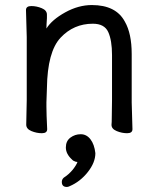

<svg xmlns="http://www.w3.org/2000/svg" viewBox="-20 -511 628 761"><path d="M245 230Q225 230 225 210Q225 200 233 193Q252 181 268 162Q283 143 287 131Q285 131 280 130Q270 127 265 121Q241 99 241 73.5Q241 48 259 34.5Q277 21 300 21Q323 21 338.5 41Q354 61 358 96Q358 133 328 171Q298 209 256 227Q250 230 245 230ZM502 -105 505 1Q505 17 484 17Q463 17 442.5 8.5Q422 0 422 -16V-17Q423 -25 423 -44L424 -115V-293Q424 -351 409 -384Q394 -417 348 -417Q272 -417 220 -361.5Q168 -306 166 -162Q165 -129 164 -105V-89Q164 -59 167 1Q167 17 146 17Q125 17 104.5 8.5Q84 0 84 -17L86 -115V-364L83 -471Q83 -487 104 -487Q125 -487 145.5 -478.5Q166 -470 166 -453V-439Q164 -411 164 -398Q186 -433 238.5 -462Q291 -491 344 -491Q440 -491 475 -425Q502 -378 502 -297Z"/></svg>

Font: LXGW WenKai Medium
Style: Regular
Weight: 500
Designer: LXGW / Fontworks Inc.
Foundry: LXGW / Fontworks Inc.
Version: Version 1.501; October 10, 2024